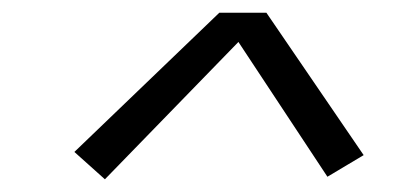

<svg xmlns="http://www.w3.org/2000/svg" viewBox="-20 -735 640 302"><path d="M145 -453 97 -496 325 -715H399L552 -491L495 -457L355 -669Z"/></svg>

Font: Iosevka Aile Light Oblique
Style: Regular
Weight: 300
Italic angle: -9°
Designer: Belleve Invis
Foundry: Belleve Invis
Version: Version 31.1.0; ttfautohint (v1.8.4)